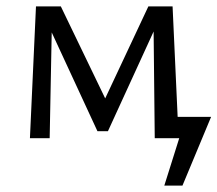

<svg xmlns="http://www.w3.org/2000/svg" viewBox="-20 -434 683 603"><path d="M523 0V-67H643L609 0ZM496 149 564 -67H643L553 149ZM74 0 93 -414H144L136 0ZM466 0 462 -378 489 -393 319 -22H286L124 -372L129 -414H171L320 -105H301L446 -414H522L541 0Z"/></svg>

Font: Ysabeau Office Medium
Style: Regular
Weight: 500
Designer: Christian Thalmann (Catharsis Fonts)
Version: Version 2.001;gftools[0.9.30]; featfreeze: tnum,lnum,ss02